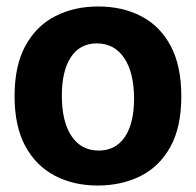

<svg xmlns="http://www.w3.org/2000/svg" viewBox="-20 -559 605 593"><path d="M282 14Q207 14 149 -16.5Q91 -47 58 -108Q25 -169 25 -262Q25 -357 59 -418.5Q93 -480 151.5 -509.5Q210 -539 283 -539Q359 -539 417 -508.5Q475 -478 507.5 -416.5Q540 -355 540 -262Q540 -166 506 -105Q472 -44 413.5 -15Q355 14 282 14ZM285 -94Q337 -94 365.5 -136Q394 -178 394 -254Q394 -335 363.5 -380Q333 -425 279 -425Q227 -425 199 -382.5Q171 -340 171 -264Q171 -183 201 -138.5Q231 -94 285 -94Z"/></svg>

Font: Bricolage Grotesque 96pt Bricolage Grotesque 48pt Regular
Style: Bold
Weight: 700
Designer: Mathieu Triay
Foundry: Atelier Triay
Version: Version 1.001; ttfautohint (v1.8.4.7-5d5b);gftools[0.9.33.de